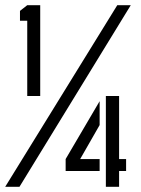

<svg xmlns="http://www.w3.org/2000/svg" viewBox="-20 -720 542 740"><path d="M0 0 432 -700H484L55 0ZM233 -61V-107L364 -330V-238L289 -107H364V-61ZM388 0V-350H439V-107H466V-61H439V0ZM85 -350V-640H57V-678L85 -700H135V-350Z"/></svg>

Font: Stick No Bills ExtraLight
Style: Regular
Weight: 400
Version: Version 2.000